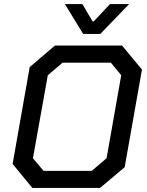

<svg xmlns="http://www.w3.org/2000/svg" viewBox="-20 -924 724 944"><path d="M42 -118 126 -594 250 -700H580L678 -582L593 -102L472 0H139ZM431 -84 504 -146 576 -554 525 -616H288L215 -554L142 -146L194 -84ZM299 -904H385L435 -819H441L521 -904H615L473 -757H389Z"/></svg>

Font: Chakra Petch Medium
Style: Italic
Weight: 500
Italic angle: -10°
Designer: Katatrad Aksorn Co.,Ltd.
Foundry: Cadson Demak Co.,Ltd.
Version: Version 1.000; ttfautohint (v1.6)